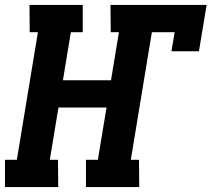

<svg xmlns="http://www.w3.org/2000/svg" viewBox="-36 -755 854 775"><path d="M-16 0V-110H32L117 -625H84L83 -735H298V-625H250L218 -431H412L444 -625H411L410 -735H798L767 -548H656L669 -625H577L492 -110H525L526 0H311V-110H359L394 -321H200L165 -110H198L199 0Z"/></svg>

Font: Iosevka Etoile Extrabold
Style: Italic
Weight: 800
Italic angle: -9°
Designer: Belleve Invis
Foundry: Belleve Invis
Version: Version 22.1.2; ttfautohint (v1.8.4)